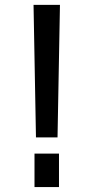

<svg xmlns="http://www.w3.org/2000/svg" viewBox="-20 -752 365 774"><path d="M115.2 -732.4H221.7L211.9 -198.2H125ZM119.1 2V-132.8H217.8V2Z"/></svg>

Font: Gen Shin Gothic Regular
Style: Regular
Weight: 400
Designer: [Source Han Sans]
Ryoko NISHIZUKA  (kana & ideographs); Paul D. Hunt (Latin, Greek & Cyrillic); Wenlong ZHANG  (bopomofo
Version: Version 1.002.20150607